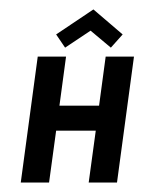

<svg xmlns="http://www.w3.org/2000/svg" viewBox="-20 -387 304 407"><path d="M99 -110H183L168 0H228L264 -267H204L190 -163H106L120 -267H60L24 0H84ZM99 -314 118 -286 172 -322 215 -286 240 -314 178 -367Z"/></svg>

Font: Hussar Tani
Style: DwaKurs
Weight: 700
Foundry: Cannot Into Space Fonts
Version: Version 0.92